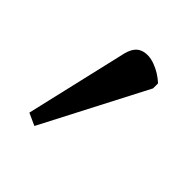

<svg xmlns="http://www.w3.org/2000/svg" viewBox="-83 -775 325 325"><g transform="rotate(45 79.5 -613.0)"><path d="M42 -503 20 -513 63 -698Q68 -717 81 -721.5Q94 -726 110 -720Q126 -714 139 -702V-690Z"/></g></svg>

Font: Noto Serif ExtraCondensed Light
Style: Regular
Weight: 300
Width: 2
Designer: Monotype Design Team
Foundry: Monotype Imaging Inc.
Version: Version 2.014; ttfautohint (v1.8.4.7-5d5b)